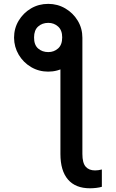

<svg xmlns="http://www.w3.org/2000/svg" viewBox="-20 -781 608 1007"><path d="M296.9 -529.8 412.1 -583V26.4Q412.1 73.2 429.2 93Q446.3 112.8 478.5 112.8Q495.1 112.8 514.2 107.9V198.7Q501.5 202.6 484.1 204.6Q466.8 206.5 451.7 206.5Q376 206.5 336.4 160.4Q296.9 114.3 296.9 26.4ZM53.7 -583Q53.7 -632.3 77.9 -672.6Q102.1 -712.9 142.6 -736.8Q183.1 -760.7 232.9 -760.7Q281.7 -760.7 322.5 -736.8Q363.3 -712.9 387.7 -672.6Q412.1 -632.3 412.1 -583Q412.1 -534.7 387.7 -494.1Q363.3 -453.6 322.5 -429.4Q281.7 -405.3 232.9 -405.3Q183.6 -405.3 142.8 -429.4Q102.1 -453.6 78.1 -494.1Q54.2 -534.7 53.7 -583ZM233.4 -507.8Q263.2 -507.8 284.7 -526.9Q306.2 -545.9 306.2 -585Q306.2 -622.6 284.7 -641.8Q263.2 -661.1 233.4 -661.1Q201.2 -661.1 179.9 -641.8Q158.7 -622.6 158.7 -585Q158.2 -545.9 179.7 -526.9Q201.2 -507.8 233.4 -507.8Z"/></svg>

Font: Inter 20pt Medium
Style: Regular
Weight: 500
Version: Version 4.001;git-66647c0bb